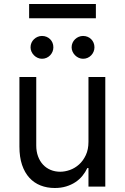

<svg xmlns="http://www.w3.org/2000/svg" viewBox="-20 -929 621 956"><path d="M420.5 -545.5H504.3V0H420.5V-92.3H414.8Q405.2 -71.7 390.3 -53.4Q375.4 -35.2 355.1 -21.8Q334.9 -8.5 309.3 -0.7Q283.7 7.1 252.8 7.1Q214.5 7.1 182.2 -5.5Q149.9 -18.1 126.4 -43.7Q103 -69.2 89.8 -108Q76.7 -146.7 76.7 -198.9V-545.5H160.5V-204.5Q160.5 -174.7 169.4 -150.6Q178.3 -126.4 194.1 -109.4Q209.9 -92.3 231.9 -83.1Q253.9 -73.9 279.8 -73.9Q303.3 -73.9 328.1 -82.7Q353 -91.6 373.6 -110.1Q394.2 -128.6 407.3 -156.6Q420.5 -184.7 420.5 -223ZM457.4 -838.1H125V-909.1H457.4ZM188.9 -636.4Q177.9 -636.4 167.6 -641Q157.3 -645.6 149.3 -653.6Q141.3 -661.6 136.7 -671.9Q132.1 -682.2 132.1 -693.2Q132.1 -705.6 136.7 -715.9Q141.3 -726.2 149.3 -733.8Q157.3 -741.5 167.6 -745.7Q177.9 -750 188.9 -750Q201.3 -750 211.6 -745.7Q221.9 -741.5 229.6 -733.8Q237.2 -726.2 241.5 -715.9Q245.7 -705.6 245.7 -693.2Q245.7 -682.2 241.5 -671.9Q237.2 -661.6 229.6 -653.6Q221.9 -645.6 211.6 -641Q201.3 -636.4 188.9 -636.4ZM393.5 -636.4Q382.5 -636.4 372.2 -641Q361.9 -645.6 353.9 -653.6Q345.9 -661.6 341.3 -671.9Q336.6 -682.2 336.6 -693.2Q336.6 -705.6 341.3 -715.9Q345.9 -726.2 353.9 -733.8Q361.9 -741.5 372.2 -745.7Q382.5 -750 393.5 -750Q405.9 -750 416.2 -745.7Q426.5 -741.5 434.1 -733.8Q441.8 -726.2 446 -715.9Q450.3 -705.6 450.3 -693.2Q450.3 -682.2 446 -671.9Q441.8 -661.6 434.1 -653.6Q426.5 -645.6 416.2 -641Q405.9 -636.4 393.5 -636.4Z"/></svg>

Font: Fast_Sans
Style: Regular
Weight: 400
Designer: Rasmus Andersson
Foundry: rsms
Version: Version 3.018;git-588b23468